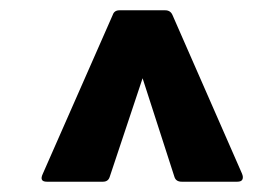

<svg xmlns="http://www.w3.org/2000/svg" viewBox="-20 -703 492 373"><path d="M71 -350Q56 -350 63 -365L199 -674Q202 -683 212 -683H301Q311 -683 315 -674L450 -366Q453 -359 451 -354.5Q449 -350 441 -350H333Q322 -350 319 -359L257 -551L193 -359Q190 -350 180 -350Z"/></svg>

Font: Sofia Sans Condensed Black
Style: Italic
Weight: 900
Italic angle: -9°
Version: Version 4.100